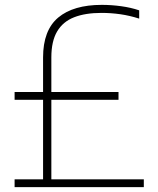

<svg xmlns="http://www.w3.org/2000/svg" viewBox="-20 -769 651 789"><path d="M157 -16V-533Q157 -644.5 219.2 -696.8Q281.5 -749 398.5 -749Q437.5 -749 477.8 -743.5Q518 -738 552 -726.5V-692.5Q513 -705 474.5 -710.5Q436 -716 397 -716Q330.5 -716 284.5 -698Q238.5 -680 214.8 -639.8Q191 -599.5 191 -533V-16ZM40 0V-32H571V0ZM40 -359V-391H467V-359Z"/></svg>

Font: Encode Sans Condensed Thin Thin
Style: Regular
Weight: 250
Version: Version 3.002